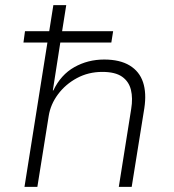

<svg xmlns="http://www.w3.org/2000/svg" viewBox="-20 -725 674 745"><path d="M75 0 164 -560H71L77 -604H171L187 -705H237L221 -604H419L412 -560H214L185 -374H187Q216 -435 268.5 -464.5Q321 -494 384 -494Q445 -494 483 -471Q521 -448 535 -406Q549 -364 540 -305L491 0H441L489 -302Q496 -344 488 -376.5Q480 -409 453.5 -427.5Q427 -446 377 -446Q323 -446 278.5 -422Q234 -398 205 -359Q176 -320 169 -275L125 0Z"/></svg>

Font: Nunito Sans 7pt ExtraLight
Style: Italic
Weight: 250
Italic angle: -9°
Designer: Vernon Adams
Foundry: Vernon Adams
Version: Version 3.101;gftools[0.9.27]